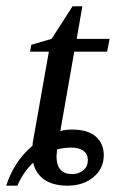

<svg xmlns="http://www.w3.org/2000/svg" viewBox="-52 -583 370 613"><path d="M104 -418H43.9L47.9 -439.9L112.8 -459L179.7 -563H210.9L192.9 -459H297.9L290 -418H185.1L140.6 -164.6Q159.2 -169.4 177.2 -169.4Q229 -169.4 254.2 -146.7Q279.3 -124 279.3 -87.9Q279.3 -44.9 246.6 -17.6Q213.9 9.8 163.1 9.8Q118.2 9.8 90.3 -9Q62.5 -27.8 53.7 -63.5Q22.9 -34.7 3.4 9.8H-32.2Q-6.8 -68.4 51.8 -117.7L52.7 -128.4ZM228.5 -71.8Q228.5 -90.8 214.4 -101.3Q200.2 -111.8 175.3 -111.8Q152.8 -111.8 130.4 -106L128.4 -84Q128.4 -27.3 178.2 -27.3Q200.2 -27.3 214.4 -39.6Q228.5 -51.8 228.5 -71.8Z"/></svg>

Font: Tinos
Style: Italic
Weight: 400
Italic angle: -16.333°
Designer: Steve Matteson
Foundry: Monotype Imaging Inc.
Version: Version 1.32